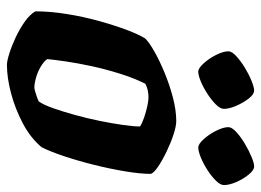

<svg xmlns="http://www.w3.org/2000/svg" viewBox="-122 -648 770 567"><g transform="rotate(90 263.5 -365.0)"><path d="M172 0Q161 0 138.5 -7Q116 -14 90.5 -26Q65 -38 44 -53Q23 -68 14 -84Q14 -128 22 -177.5Q30 -227 43 -273.5Q56 -320 69.5 -355.5Q83 -391 94 -408Q104 -419 131 -434.5Q158 -450 194 -465Q230 -480 268 -490Q306 -500 338 -500Q353 -500 377.5 -492Q402 -484 428 -471.5Q454 -459 472.5 -446.5Q491 -434 494 -425Q494 -394 486.5 -349Q479 -304 467 -256Q455 -208 441 -166.5Q427 -125 415 -102Q387 -69 344 -46.5Q301 -24 255.5 -12Q210 0 172 0ZM239 -81Q242 -81 249.5 -83Q257 -85 265.5 -88Q274 -91 280 -94Q290 -108 300 -136.5Q310 -165 320 -201Q330 -237 337.5 -274Q345 -311 349.5 -342.5Q354 -374 354 -393Q343 -400 326.5 -405.5Q310 -411 294 -414.5Q278 -418 268 -418Q258 -418 248 -416Q238 -414 228 -409Q211 -375 198 -333.5Q185 -292 176 -250.5Q167 -209 162 -174.5Q157 -140 155 -119Q162 -109 177 -100Q192 -91 209.5 -86Q227 -81 239 -81ZM416 -565Q406 -565 391.5 -581Q377 -597 366.5 -618Q356 -639 356 -654Q356 -664 370 -677Q384 -690 404 -702Q424 -714 443 -722Q462 -730 472 -730Q483 -730 496 -714Q509 -698 518 -677.5Q527 -657 527 -641Q527 -630 514 -617Q501 -604 482.5 -592Q464 -580 445.5 -572.5Q427 -565 416 -565ZM192 -565Q182 -565 167.5 -581Q153 -597 142.5 -618Q132 -639 132 -654Q132 -664 146 -677Q160 -690 179.5 -702Q199 -714 218.5 -722Q238 -730 248 -730Q259 -730 271.5 -714Q284 -698 293 -677Q302 -656 302 -641Q302 -630 289 -617Q276 -604 257.5 -592Q239 -580 221 -572.5Q203 -565 192 -565Z"/></g></svg>

Font: Texturina Medium 12pt Black
Style: Italic
Weight: 900
Italic angle: -11°
Version: Version 1.002